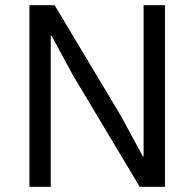

<svg xmlns="http://www.w3.org/2000/svg" viewBox="-20 -718 747 738"><path d="M93 0V-698H190L445 -272L529 -117H532V-698H614V0H517L262 -426L178 -581H175V0Z"/></svg>

Font: Anuphan
Style: Regular
Weight: 400
Designer: Mike Abbink, Paul van der Laan, Pieter van Rosmalen, Mint Tantisuwanna
Foundry: Bold Monday; Cadson Demak
Version: Version 3.002;hotconv 1.0.109;makeotfexe 2.5.65596